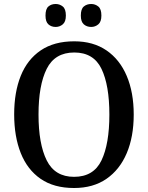

<svg xmlns="http://www.w3.org/2000/svg" viewBox="-20 -932 742 962"><path d="M351 10Q250 10 183.5 -36Q117 -82 84 -165Q51 -248 51 -359Q51 -470 84 -552Q117 -634 184 -679.5Q251 -725 352 -725Q447 -725 513.5 -679.5Q580 -634 615 -551.5Q650 -469 650 -358Q650 -247 615 -164.5Q580 -82 513.5 -36Q447 10 351 10ZM351 -46Q449 -46 488.5 -128.5Q528 -211 528 -358Q528 -505 488.5 -587Q449 -669 352 -669Q255 -669 214 -587Q173 -505 173 -358Q173 -211 214 -128.5Q255 -46 351 -46ZM437 -797Q415 -797 400 -810Q385 -823 385 -854Q385 -887 400 -899.5Q415 -912 437 -912Q457 -912 472.5 -899.5Q488 -887 488 -854Q488 -823 472.5 -810Q457 -797 437 -797ZM259 -797Q237 -797 222.5 -810Q208 -823 208 -854Q208 -887 222.5 -899.5Q237 -912 259 -912Q279 -912 294.5 -899.5Q310 -887 310 -854Q310 -823 294.5 -810Q279 -797 259 -797Z"/></svg>

Font: Noto Serif Sinhala SemiCondensed Medium
Style: Regular
Weight: 500
Width: 4
Designer: Jelle Bosma - Monotype Design Team
Foundry: Monotype Imaging Inc.
Version: Version 2.007; ttfautohint (v1.8.4.7-5d5b)